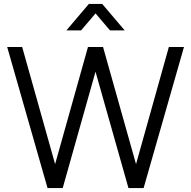

<svg xmlns="http://www.w3.org/2000/svg" viewBox="-20 -960 976 980"><path d="M319 -805 433.7 -940H501.7L616.3 -805H541.3L467.7 -891.7L394 -805ZM222.7 0 16.7 -720H93.2L261.3 -122.3L429 -720H506L674.3 -122.3L841.8 -720H919L713 0H635.7L467.5 -594L300 0Z"/></svg>

Font: Vela Sans GX ExtLt
Style: Regular
Weight: 200
Designer: Principal design: Mikhail Sharanda - project Manrope.
Design modification: Ravid Balaliev
Foundry: Mikhail Sharanda
Version: Version 1.001